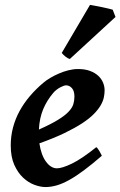

<svg xmlns="http://www.w3.org/2000/svg" viewBox="-20 -736 487 776"><path d="M194.8 -359.9Q170.4 -331.5 155 -295.7Q139.6 -259.8 137.2 -212.4Q185.5 -233.9 214.1 -251.5Q242.7 -269 257.3 -284.7Q272 -300.3 276.4 -314.9Q280.8 -329.6 280.8 -345.7Q280.8 -368.2 270.8 -379.6Q260.7 -391.1 247.1 -391.1Q243.2 -391.1 236.8 -388.9Q230.5 -386.7 223.1 -382.8Q215.8 -378.9 208.3 -373Q200.7 -367.2 194.8 -359.9ZM402.8 -371.1Q402.8 -357.4 399.7 -342.3Q396.5 -327.1 387 -310.5Q377.4 -293.9 359.6 -275.6Q341.8 -257.3 312.5 -238Q283.2 -218.8 240.7 -198.2Q198.2 -177.7 139.2 -156.7Q142.6 -133.3 149.4 -114.5Q156.2 -95.7 165.8 -82.8Q175.3 -69.8 186.5 -62.7Q197.8 -55.7 210 -55.7Q231 -55.7 270.5 -74.7Q310.1 -93.8 369.1 -141.1Q372.1 -139.6 375.5 -134.8Q378.9 -129.9 382.3 -124.3Q385.7 -118.7 388.2 -113.5Q390.6 -108.4 391.6 -106.4Q351.6 -71.8 319.1 -47.6Q286.6 -23.4 259.3 -8.3Q231.9 6.8 208.7 13.4Q185.5 20 163.6 20Q143.6 20 119.1 11Q94.7 2 73.5 -17.8Q52.2 -37.6 37.8 -69.6Q23.4 -101.6 23.4 -147.9Q23.4 -186 32.7 -220.9Q42 -255.9 59.3 -287.6Q76.7 -319.3 101.1 -347.9Q125.5 -376.5 156.2 -402.3Q167 -411.6 183.1 -421.1Q199.2 -430.7 217.8 -438.7Q236.3 -446.8 256.3 -451.9Q276.4 -457 295.4 -457Q323.2 -457 343.5 -449.5Q363.8 -441.9 377 -429.7Q390.1 -417.5 396.5 -402.1Q402.8 -386.7 402.8 -371.1ZM446.8 -667.5 262.2 -497.6Q254.4 -499.5 245.4 -506.6Q236.3 -513.7 229.5 -522L343.8 -716.3L362.8 -712.9Q376 -710.4 390.6 -707.5Q405.3 -704.6 418.2 -701.4Q431.2 -698.2 435.5 -696.8Z"/></svg>

Font: Gentium Basic
Style: Bold Italic
Weight: 700
Italic angle: -8°
Designer: J. Victor Gaultney and Annie Olsen
Foundry: SIL International
Version: Version 1.102; 2013; Maintenance release